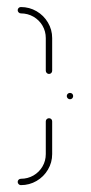

<svg xmlns="http://www.w3.org/2000/svg" viewBox="-20 -539 264 559"><path d="M174.4 -259.3Q174.4 -263.3 177.2 -265.9Q180 -268.5 183.7 -268.5Q187.8 -268.5 190.4 -265.9Q193 -263.3 193 -259.3Q193 -255.6 190.4 -252.8Q187.8 -250 183.7 -250Q180 -250 177.2 -252.8Q174.4 -255.6 174.4 -259.3ZM113.3 -90.4V-185.6Q113.3 -189.6 116.1 -192.2Q118.9 -194.8 122.6 -194.8Q126.7 -194.8 129.3 -192.2Q131.9 -189.6 131.9 -185.6V-90.4Q131.9 -65.9 119.6 -45.2Q107.4 -24.4 86.5 -12.2Q65.6 0 40.7 0Q37 0 34.3 -2.8Q31.5 -5.6 31.5 -9.3Q31.5 -13.3 34.3 -15.9Q37 -18.5 40.7 -18.5Q60.7 -18.5 77.4 -28.1Q94.1 -37.8 103.7 -54.3Q113.3 -70.7 113.3 -90.4ZM40.7 -500Q37 -500 34.3 -502.8Q31.5 -505.6 31.5 -509.3Q31.5 -513.3 34.3 -515.9Q37 -518.5 40.7 -518.5Q65.6 -518.5 86.5 -506.3Q107.4 -494.1 119.6 -473.3Q131.9 -452.6 131.9 -428.1V-333Q131.9 -329.3 129.3 -326.5Q126.7 -323.7 122.6 -323.7Q118.9 -323.7 116.1 -326.5Q113.3 -329.3 113.3 -333V-428.1Q113.3 -447.8 103.7 -464.3Q94.1 -480.7 77.4 -490.4Q60.7 -500 40.7 -500Z"/></svg>

Font: 26F Galaxy Sans Hairline
Style: Regular
Weight: 50
Designer: C₂₉H₂₅N₃O₅
Version: Version 1.100